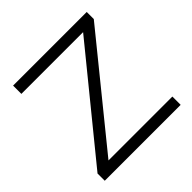

<svg xmlns="http://www.w3.org/2000/svg" viewBox="-179 -858 1016 1016"><g transform="rotate(-45 329.0 -349.5)"><path d="M58 -699H609V-646L135 -62H613V0H45V-54L520 -637H58Z"/></g></svg>

Font: Gontserrat Light
Style: Regular
Weight: 300
Designer: Julieta Ulanovsky
Foundry: Julieta Ulanovsky
Version: Version 6.001